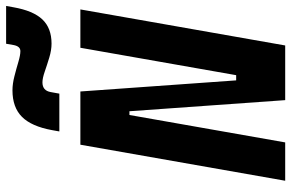

<svg xmlns="http://www.w3.org/2000/svg" viewBox="-188 -798 985 650"><g transform="rotate(-90 305.0 -472.5)"><path d="M291.5 0 253.9 -527.3H241.2L148.4 0H18.6L140.6 -693.4H320.8L358.4 -166H376L468.8 -693.4H598.6L476.6 0ZM185.5 -764.6 189.9 -789.1Q202.6 -858.9 234.9 -891.1Q267.1 -923.3 324.7 -923.3Q346.7 -923.3 372.3 -916.7Q397.9 -910.2 420.9 -903.3Q443.8 -896.5 457.5 -896.5Q473.6 -896.5 478 -919.4L482.4 -944.8H610.4L606 -920.4Q594.2 -853 564.7 -822Q535.2 -791 482.9 -791Q460.9 -791 435.8 -798.6Q410.6 -806.2 388.2 -814Q365.7 -821.8 351.6 -821.8Q323.7 -821.8 318.8 -793.9L313.5 -764.6Z"/></g></svg>

Font: Cascadia Mono
Style: Bold Italic
Weight: 700
Italic angle: -10°
Monospace: yes
Designer: Aaron Bell
Foundry: Saja Typeworks
Version: Version 2404.023; ttfautohint (v1.8.4)